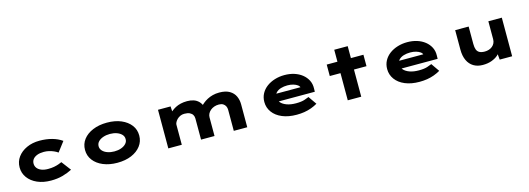

<svg xmlns="http://www.w3.org/2000/svg" viewBox="4 -1624 7052 2561"><g transform="rotate(-15 3530.0 -343.5)"><path d="M492 10Q385 10 303.5 -26Q222 -62 176 -125Q130 -188 130 -267Q130 -348 175.5 -410Q221 -472 299.5 -508Q378 -544 477 -544Q570 -544 648.5 -522.5Q727 -501 786 -459L684 -325Q661 -342 630 -355.5Q599 -369 565 -377Q531 -385 495 -385Q440 -385 401.5 -370Q363 -355 343 -329Q323 -303 323 -268Q323 -233 343.5 -206.5Q364 -180 402 -165Q440 -150 493 -150Q541 -150 577 -157Q613 -164 639.5 -173.5Q666 -183 686 -192L785 -61Q725 -30 653 -10Q581 10 492 10Z M1408 10Q1298 10 1213 -25.5Q1128 -61 1080.5 -123.5Q1033 -186 1033 -267Q1033 -349 1080.5 -411Q1128 -473 1213 -508.5Q1298 -544 1408 -544Q1520 -544 1603.5 -508.5Q1687 -473 1734.5 -411Q1782 -349 1782 -267Q1782 -186 1734.5 -123.5Q1687 -61 1603.5 -25.5Q1520 10 1408 10ZM1408 -147Q1460 -147 1502 -162Q1544 -177 1569.5 -204.5Q1595 -232 1594 -267Q1595 -304 1569.5 -331Q1544 -358 1502 -373Q1460 -388 1408 -388Q1357 -388 1314 -373Q1271 -358 1246 -331Q1221 -304 1221 -267Q1221 -232 1246 -204.5Q1271 -177 1314 -162Q1357 -147 1408 -147Z M2112 0V-533H2286L2293 -405L2250 -429Q2272 -450 2298 -471Q2324 -492 2355.5 -508.5Q2387 -525 2427 -534.5Q2467 -544 2516 -544Q2563 -544 2604 -531Q2645 -518 2676 -486Q2707 -454 2723 -398L2674 -404L2684 -418Q2705 -441 2732 -463.5Q2759 -486 2793 -504Q2827 -522 2868.5 -533Q2910 -544 2959 -544Q3048 -544 3101.5 -512Q3155 -480 3178.5 -428.5Q3202 -377 3202 -317V0H3016V-292Q3016 -318 3005 -340.5Q2994 -363 2971.5 -377Q2949 -391 2913 -391Q2878 -391 2848.5 -380.5Q2819 -370 2797 -351.5Q2775 -333 2762.5 -309Q2750 -285 2750 -257V0H2564V-293Q2564 -320 2551 -342Q2538 -364 2510.5 -377.5Q2483 -391 2436 -391Q2405 -391 2379.5 -379Q2354 -367 2336 -349Q2318 -331 2308 -311.5Q2298 -292 2298 -278V0Z M3884 10Q3770 10 3685.5 -25.5Q3601 -61 3555 -124Q3509 -187 3509 -266Q3509 -330 3537 -381.5Q3565 -433 3613.5 -469Q3662 -505 3725.5 -524.5Q3789 -544 3859 -544Q3932 -544 3993.5 -524.5Q4055 -505 4101 -468.5Q4147 -432 4172.5 -382Q4198 -332 4196 -270L4195 -224H3635L3612 -332H4046L4028 -301V-320Q4026 -344 4002.5 -362Q3979 -380 3942.5 -390.5Q3906 -401 3863 -401Q3814 -401 3772.5 -388.5Q3731 -376 3705.5 -349.5Q3680 -323 3680 -281Q3680 -242 3708 -210Q3736 -178 3789 -159Q3842 -140 3915 -140Q3988 -140 4032 -154.5Q4076 -169 4095 -178L4174 -64Q4133 -40 4086.5 -23Q4040 -6 3989.5 2Q3939 10 3884 10Z M4590 0V-698H4776V0ZM4442 -375V-533H4949V-375Z M5580 10Q5466 10 5381.5 -25.5Q5297 -61 5251 -124Q5205 -187 5205 -266Q5205 -330 5233 -381.5Q5261 -433 5309.5 -469Q5358 -505 5421.5 -524.5Q5485 -544 5555 -544Q5628 -544 5689.5 -524.5Q5751 -505 5797 -468.5Q5843 -432 5868.5 -382Q5894 -332 5892 -270L5891 -224H5331L5308 -332H5742L5724 -301V-320Q5722 -344 5698.5 -362Q5675 -380 5638.5 -390.5Q5602 -401 5559 -401Q5510 -401 5468.5 -388.5Q5427 -376 5401.5 -349.5Q5376 -323 5376 -281Q5376 -242 5404 -210Q5432 -178 5485 -159Q5538 -140 5611 -140Q5684 -140 5728 -154.5Q5772 -169 5791 -178L5870 -64Q5829 -40 5782.5 -23Q5736 -6 5685.5 2Q5635 10 5580 10Z M6454 11Q6381 11 6327.5 -21Q6274 -53 6245 -114.5Q6216 -176 6216 -264V-533H6402V-293Q6402 -245 6413.5 -214.5Q6425 -184 6452.5 -169.5Q6480 -155 6525 -155Q6554 -155 6581 -163.5Q6608 -172 6629 -189Q6650 -206 6662 -230.5Q6674 -255 6674 -286V-533H6860V0H6688L6678 -108L6713 -120Q6700 -90 6665.5 -59.5Q6631 -29 6577.5 -9Q6524 11 6454 11Z"/></g></svg>

Font: Lexend Zetta ExtraBold
Style: Regular
Weight: 800
Designer: Bonnie Shaver-Troup, Thomas Jockin
Foundry: Lexend
Version: Version 1.007